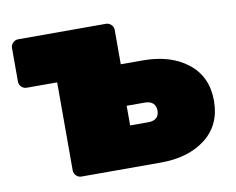

<svg xmlns="http://www.w3.org/2000/svg" viewBox="-63 -601 841 683"><g transform="rotate(-10 357.5 -260.0)"><path d="M179 0Q168 0 160 -8Q152 -16 152 -27V-345H42Q31 -345 23 -353Q15 -361 15 -372V-493Q15 -504 23 -512Q31 -520 42 -520H359Q370 -520 378 -512Q386 -504 386 -493V-369H466Q566 -369 628 -320Q690 -271 690 -184Q690 -97 628 -48.5Q566 0 466 0ZM381 -149H446Q466 -149 476 -158Q486 -167 486 -184Q486 -201 476 -210.5Q466 -220 446 -220H381Z"/></g></svg>

Font: Rubik Light Black
Style: Regular
Weight: 900
Version: Version 2.104